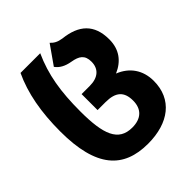

<svg xmlns="http://www.w3.org/2000/svg" viewBox="-216 -711 1096 1096"><g transform="rotate(-45 332.5 -162.5)"><path d="M350 240C518 240 627 157 627 9C627 -78 582 -142 504 -173C573 -203 615 -256 615 -338C615 -460 548 -518 429 -531C395 -536 377 -547 360 -565L280 -451C298 -425 329 -408 371 -401C425 -392 453 -373 453 -320C453 -263 416 -229 348 -229H282V-100H346C428 -100 464 -67 464 5C464 74 423 111 352 111C240 111 207 21 207 -164C207 -324 226 -442 280 -561H121C69 -451 45 -320 45 -164C45 127 153 240 350 240Z"/></g></svg>

Font: Noto Sans Georgian SemiCondensed Extra
Style: Regular
Weight: 800
Width: 4
Designer: Monotype Design Team
Foundry: Monotype Imaging Inc.
Version: Version 1.901